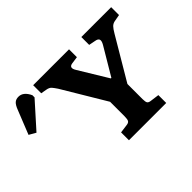

<svg xmlns="http://www.w3.org/2000/svg" viewBox="-378 -988 1260 1260"><g transform="rotate(-45 252.5 -357.5)"><path d="M200 0V-73L260 -81Q278 -83 284.5 -93Q291 -103 291 -132V-266L111 -567Q97 -588 86 -601Q75 -614 51 -618L11 -625V-700H344V-627L294 -620Q254 -614 282 -570L403 -371H408L522 -563Q536 -587 532 -600.5Q528 -614 504 -618L458 -627V-700H735V-627L685 -618Q668 -614 656.5 -602.5Q645 -591 628 -562L454 -268V-128Q454 -102 460 -92.5Q466 -83 486 -81L546 -73V0ZM-194 -464 -241 -491 -174 -659Q-162 -690 -148 -702.5Q-134 -715 -111 -715Q-66 -715 -39 -657V-637Z"/></g></svg>

Font: Literata
Style: Bold
Weight: 700
Designer: Latin by Veronika Burian and Jose Scaglione. Greek by Irene Vlachou. Cyrillic by Vera Evstafieva.
Foundry: TypeTogether
Version: Version 3.103; ttfautohint (v1.8.4.7-5d5b);gftools[0.9.29]